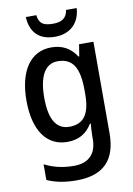

<svg xmlns="http://www.w3.org/2000/svg" viewBox="-105 -814 775 1119"><g transform="rotate(-10 283.0 -254.5)"><path d="M430 -749H367C360 -698 326 -683 279 -683C226 -683 197 -696 191 -749H129C133 -659 183 -606 277 -606C369 -606 425 -663 430 -749ZM243 -549C122 -549 48 -446 48 -268C48 -90 121 10 242 10C309 10 357 -18 389 -72H394C392 -52 390 -18 390 0V18C390 108 341 154 256 154C191 154 134 141 82 114V207C131 229 186 240 256 240C418 240 492 158 492 3V-539H407L396 -469H391C356 -524 307 -549 243 -549ZM266 -463C354 -463 392 -405 392 -270V-247C392 -129 354 -75 269 -75C192 -75 153 -138 153 -267C153 -394 192 -463 266 -463Z"/></g></svg>

Font: Noto Sans Thai Looped SemiCondensed Medium
Style: Regular
Weight: 500
Width: 4
Designer: Sasikarn Vongin, Ben Mitchell
Foundry: The Fontpad Ltd
Version: Version 1.001